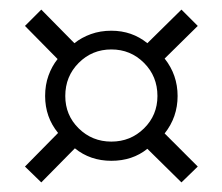

<svg xmlns="http://www.w3.org/2000/svg" viewBox="-20 -490 463 400"><path d="M32 -436 66 -470 135 -400Q150 -412 169.5 -419Q189 -426 212 -426Q255 -426 287 -400L358 -470L392 -436L323 -368Q350 -334 350 -290Q350 -246 323 -212L392 -143L358 -110L287 -180Q256 -155 212 -155Q168 -155 136 -181L66 -110L32 -143L101 -213Q74 -246 74 -290Q74 -313 81 -332.5Q88 -352 100 -367ZM212 -195Q252 -195 280 -222.5Q308 -250 308 -290Q308 -331 280 -359Q252 -387 212 -387Q172 -387 144 -359Q116 -331 116 -290Q116 -250 144 -222.5Q172 -195 212 -195Z"/></svg>

Font: Georama Condensed Light
Style: Regular
Weight: 300
Width: 3
Designer: Jean-Baptiste Levee
Foundry: Production Type
Version: Version 1.000